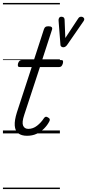

<svg xmlns="http://www.w3.org/2000/svg" viewBox="-20 -909 594 1308"><path d="M164 16Q126 16 104.5 -1Q83 -18 80.5 -53.5Q78 -89 95 -143L196 -452H116Q105 -452 102.5 -458.5Q100 -465 103 -477Q107 -489 113.5 -494.5Q120 -500 130 -500H211L279 -709Q283 -721 289.5 -725.5Q296 -730 310 -730Q326 -730 332 -724Q338 -718 334 -706L267 -500H396Q407 -500 409 -494Q411 -488 408 -476Q404 -463 398 -457.5Q392 -452 381 -452H252L145 -126Q128 -75 137.5 -53Q147 -31 173 -31Q205 -31 232.5 -52.5Q260 -74 278 -102Q282 -109 289 -112.5Q296 -116 307 -109Q318 -103 319 -95.5Q320 -88 315 -80Q302 -55 280 -33Q258 -11 229.5 2.5Q201 16 164 16ZM533 -795Q545 -795 551.5 -786Q558 -777 548 -763L436 -601Q431 -595 425 -591Q419 -587 411 -587Q404 -587 398.5 -591Q393 -595 392 -601L379 -769Q378 -780 383 -787.5Q388 -795 398 -795Q406 -795 412.5 -791Q419 -787 420 -776L425 -650L512 -782Q517 -790 522 -792.5Q527 -795 533 -795ZM0 369H388V379H0ZM0 -20H388V0H0ZM0 -505H388V-500H0ZM0 -889H388V-879H0Z"/></svg>

Font: Playwrite HR Guides
Style: Regular
Weight: 400
Designer: Veronika Burian, José Scaglione
Foundry: TypeTogether
Version: Version 1.003